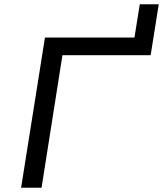

<svg xmlns="http://www.w3.org/2000/svg" viewBox="-20 -881 765 901"><path d="M79 0 191 -705H611L636 -861H725L687 -622H273L175 0Z"/></svg>

Font: Nunito Sans 7pt SemiExpanded
Style: Italic
Weight: 400
Width: 6
Italic angle: -9°
Designer: Vernon Adams
Foundry: Vernon Adams
Version: Version 3.101;gftools[0.9.27]